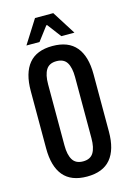

<svg xmlns="http://www.w3.org/2000/svg" viewBox="-123 -864 640 935"><g transform="rotate(-15 197.0 -396.0)"><path d="M197 9.5Q117 9.5 78 -37.2Q39 -84 39 -174.5V-464Q39 -554.5 78 -601.5Q117 -648.5 197 -648.5Q277 -648.5 316.2 -601.5Q355.5 -554.5 355.5 -464V-174.5Q355.5 -84 316.2 -37.2Q277 9.5 197 9.5ZM197 -67Q234 -67 249.5 -92.5Q265 -118 265 -165.5V-473.5Q265 -521.5 249.5 -546.8Q234 -572 197 -572Q160.5 -572 144.8 -546.8Q129 -521.5 129 -473.5V-165.5Q129 -118 144.8 -92.5Q160.5 -67 197 -67ZM151 -802H243L318 -683.5H252L199 -753.5H195L142 -683.5H76Z"/></g></svg>

Font: Anek Tamil Condensed Medium
Style: Regular
Weight: 500
Width: 3
Designer: Aadarsh Rajan (Tamil), Yesha Goshar (Latin)
Foundry: Ek Type
Version: Version 1.003